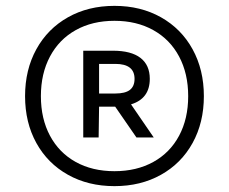

<svg xmlns="http://www.w3.org/2000/svg" viewBox="-20 -769 782 655"><path d="M675.5 -441Q675.5 -351 637 -281.2Q598.5 -211.5 529.2 -172.8Q460 -134 370.5 -134Q281 -134 211.8 -172.8Q142.5 -211.5 104 -281.2Q65.5 -351 65.5 -441Q65.5 -531 104 -601Q142.5 -671 211.8 -710Q281 -749 370.5 -749Q460 -749 529.2 -710Q598.5 -671 637 -601Q675.5 -531 675.5 -441ZM622 -441Q622 -518 591 -576.2Q560 -634.5 503 -666.2Q446 -698 370.5 -698Q295 -698 238.2 -666.2Q181.5 -634.5 150.5 -576.2Q119.5 -518 119.5 -441Q119.5 -364 150.5 -306Q181.5 -248 238.2 -216.5Q295 -185 370.5 -185Q446 -185 503 -216.5Q560 -248 591 -306Q622 -364 622 -441ZM427 -413 504.5 -300H445.5L373 -405H365H318L316.5 -300H264V-596H365Q427.5 -596 459.2 -571.5Q491 -547 491 -500Q491 -432.5 427 -413ZM373.5 -450Q407 -450 423 -462.2Q439 -474.5 439 -500Q439 -551 373.5 -551H318V-450Z"/></svg>

Font: Encode Sans Medium
Style: Regular
Weight: 500
Designer: Multiple Designers
Foundry: Impallari Type
Version: Version 2.000